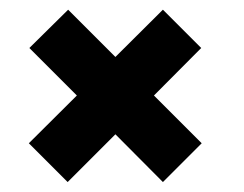

<svg xmlns="http://www.w3.org/2000/svg" viewBox="-20 -498 490 386"><path d="M38 -210 134.5 -306 39 -401.5 117 -478.5 212 -383.5 307.5 -478.5 384.5 -401.5 289.5 -306 385.5 -210 307.5 -132 212 -228 116 -132Z"/></svg>

Font: League Mono Condensed
Style: Bold
Weight: 700
Width: 1
Designer: Tyler Finck
Foundry: The League of Moveable Type / Tyler Finck
Version: Version 2.210